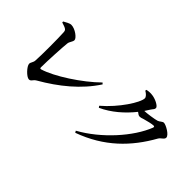

<svg xmlns="http://www.w3.org/2000/svg" viewBox="-49 -1335 1938 1938"><g transform="rotate(45 920.0 -365.5)"><path d="M322 -5C352 -5 351 -33 386 -53C586 -168 765 -312 884 -496L870 -509C726 -366 478 -205 337 -164C326 -161 322 -167 322 -179C322 -272 334 -485 340 -536C343 -565 368 -586 368 -611C368 -640 293 -698 236 -698C211 -698 178 -676 153 -663L154 -650C226 -628 232 -620 234 -588C239 -516 240 -270 234 -187C233 -158 212 -141 212 -119C212 -84 287 -5 322 -5Z M1012 -319 1024 -302C1144 -356 1252 -451 1333 -553C1350 -539 1365 -530 1376 -530C1394 -530 1408 -535 1428 -542C1455 -551 1522 -566 1541 -566C1553 -566 1557 -561 1553 -548C1475 -347 1259 -104 1023 26L1034 45C1338 -65 1529 -260 1666 -505C1683 -533 1719 -543 1719 -570C1719 -609 1624 -660 1596 -660C1576 -660 1560 -637 1537 -629C1512 -620 1404 -604 1371 -604C1383 -623 1395 -640 1406 -658C1422 -683 1434 -687 1434 -708C1434 -732 1362 -772 1301 -775C1270 -777 1253 -773 1236 -770L1233 -756C1262 -740 1285 -717 1285 -698C1285 -637 1163 -447 1012 -319Z"/></g></svg>

Font: GenRyuMin2 TW B
Style: Regular
Weight: 700
Version: Version 2.100;PS 2.1;hotconv 16.6.51;makeotf.lib2.5.65220 DE